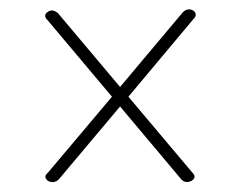

<svg xmlns="http://www.w3.org/2000/svg" viewBox="-20 -541 506 403"><path d="M80.5 -161.5Q70 -170 80.5 -178.5L215 -338L80 -498.5Q69 -509 81 -516.5Q90.5 -523 102 -513L232 -358.5L364 -515.5Q374 -525 385.5 -519Q396 -510.5 386 -501L249.5 -338L383.5 -179Q393.5 -169.5 383 -162Q370 -155 361 -164L232 -317.5L103 -164Q92.5 -155 80.5 -161.5Z"/></svg>

Font: Fraunces 9pt S000 Thin
Style: Regular
Weight: 100
Version: Version 1.000; ttfautohint (v1.8.3)